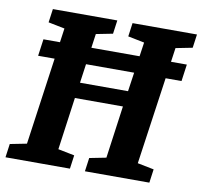

<svg xmlns="http://www.w3.org/2000/svg" viewBox="-78 -727 851 807"><g transform="rotate(10 347.5 -324.0)"><path d="M57 -444 67 -516H679L669 -444ZM-4 0 4 -58 75 -72 146 -576 76 -590 84 -648H359L351 -590L280 -576L250 -363H455L486 -576L416 -590L424 -648H699L691 -590L620 -576L548 -72L618 -58L610 0H335L343 -58L414 -72L445 -296H240L209 -72L279 -58L271 0Z"/></g></svg>

Font: Faustina
Style: Bold Italic
Weight: 700
Italic angle: -8°
Designer: Alfonso Garcia
Foundry: http://www.omnibus-type.com
Version: Version 1.200